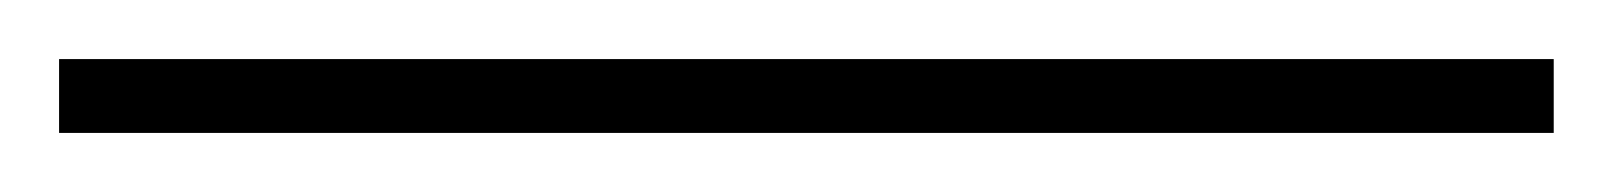

<svg xmlns="http://www.w3.org/2000/svg" viewBox="-23 -805 546 65"><path d="M503 -760V-785H-3V-760Z"/></svg>

Font: Noto Sans Devanagari UI Thin
Style: Regular
Weight: 100
Designer: Jelle Bosma - Monotype Design Team
Foundry: Monotype Imaging Inc.
Version: Version 2.004